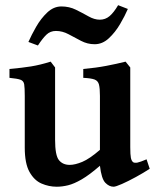

<svg xmlns="http://www.w3.org/2000/svg" viewBox="-20 -707 603 742"><path d="M199.2 14.6Q168.9 14.6 140.6 2.4Q112.3 -9.8 94 -42.5Q75.7 -75.2 75.7 -136.2V-336.4Q75.7 -367.7 73.5 -381.1Q71.3 -394.5 59.1 -398.9Q46.9 -403.3 16.6 -406.2V-440.4Q65.4 -444.8 100.3 -450.4Q135.3 -456.1 175.8 -468.8L192.9 -446.3V-167Q192.9 -106.4 207.8 -88.1Q222.7 -69.8 249.5 -69.8Q270 -69.8 298.1 -81.5Q326.2 -93.3 366.2 -127.9V-336.4Q366.2 -365.7 362.5 -380.1Q358.9 -394.5 345.5 -399.7Q332 -404.8 301.8 -406.2V-440.4Q350.6 -444.8 390.4 -452.4Q430.2 -460 465.3 -468.8L483.4 -446.3V-138.7Q483.4 -108.9 485.8 -96.9Q488.3 -85 494.6 -80.1Q500.5 -76.7 511 -78.6Q521.5 -80.6 546.4 -91.3L558.6 -54.7Q534.7 -39.1 505.1 -22.9Q475.6 -6.8 451.4 3.9Q427.2 14.6 418.9 14.6Q401.9 14.6 387 -0.7Q372.1 -16.1 366.2 -66.4Q325.7 -31.2 295.9 -13.9Q266.1 3.4 243.2 9Q220.2 14.6 199.2 14.6ZM126.5 -531.2 89.8 -544.9Q101.6 -571.8 119.9 -603.8Q138.2 -635.7 162.8 -658.9Q187.5 -682.1 217.3 -682.1Q247.6 -682.1 273.4 -669.4Q299.3 -656.7 322 -643.8Q344.7 -630.9 365.7 -630.9Q387.2 -630.9 403.6 -644.8Q419.9 -658.7 436.5 -687L474.1 -672.4Q462.9 -646 444.1 -614Q425.3 -582 400.6 -559.1Q376 -536.1 345.7 -536.1Q317.9 -536.1 293.2 -549.1Q268.6 -562 244.9 -574.7Q221.2 -587.4 196.3 -587.4Q174.3 -587.4 159.4 -573Q144.5 -558.6 126.5 -531.2Z"/></svg>

Font: David Libre
Style: Bold
Weight: 700
Designer: Ismar David, J. Victor Gaultney, Annie Olsen and Meir Sadan
Foundry: Monotype Imaging Inc. & SIL International
Version: Version 1.100; ttfautohint (v1.8.4.7-5d5b)